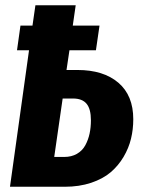

<svg xmlns="http://www.w3.org/2000/svg" viewBox="-20 -713 540 733"><path d="M275.9 -445.8Q375 -445.8 431.9 -397.2Q488.8 -348.6 488.8 -257.8Q488.8 -219.2 480.2 -183.6Q471.7 -147.9 451.7 -114Q431.6 -80.1 402.3 -55.2Q373 -30.3 327.9 -15.1Q282.7 0 227.1 0H18.1L90.8 -521H44.9L58.1 -615.2H104L115.2 -692.9H269L257.8 -615.2H359.9L346.2 -521H245.1L233.9 -445.8ZM225.1 -113.8Q252.9 -113.8 273.7 -125.7Q294.4 -137.7 305.7 -158.4Q316.9 -179.2 322 -202.9Q327.1 -226.6 327.1 -253.9Q327.1 -296.9 310.5 -316.9Q293.9 -336.9 258.8 -336.9H219.2L187 -113.8Z"/></svg>

Font: Fira Sans Compressed
Style: Bold Italic
Weight: 700
Width: 3
Italic angle: -8°
Designer: Carrois Corporate & Edenspiekermann AG
Foundry: Carrois Corporate GbR & Edenspiekermann AG
Version: Version 4.203;PS 004.203;hotconv 1.0.88;makeotf.lib2.5.64775